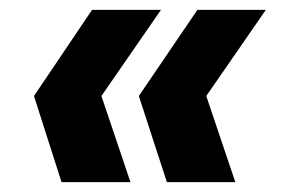

<svg xmlns="http://www.w3.org/2000/svg" viewBox="-20 -490 572 390"><path d="M319 -120 262 -295 381 -470H520L399 -295L458 -120ZM105 -120 49 -295 167 -470H307L186 -295L245 -120Z"/></svg>

Font: DM Sans 20pt Black
Style: Italic
Weight: 900
Italic angle: -10°
Version: Version 4.004;gftools[0.9.30]